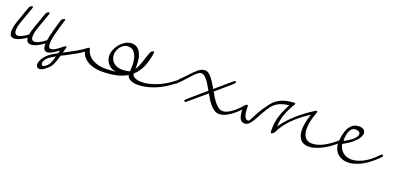

<svg xmlns="http://www.w3.org/2000/svg" viewBox="-35 -1103 4187 2048"><g transform="rotate(20 2059.0 -78.5)"><path d="M792 -162Q812 -178 818 -165Q823 -151 802 -134Q754 -95 696.5 -63.5Q639 -32 585 -4Q576 0 568 4Q560 8 552 12Q543 45 532 76Q521 107 508 131Q506 133 504.5 135.5Q503 138 502 141Q477 174 440 201Q391 233 368 219Q366 219 365.5 218.5Q365 218 365 218Q358 211 358 211Q342 192 351 158Q360 128 381 100Q398 76 416 62Q436 44 462.5 27.5Q489 11 519 -4V-5Q525 -27 527 -37Q441 28 402 27Q363 26 357 -21Q354 -41 356 -56Q282 -1 229 8Q199 13 180 2Q162 -9 158 -37Q157 -41 157 -49Q86 0 39 8Q8 14 -10 2Q-26 -8 -31 -37Q-38 -84 -8 -174L55 -352Q62 -371 83 -379Q102 -384 96 -364L33 -187Q4 -108 11 -67Q13 -46 27 -38Q37 -29 59 -33Q96 -40 159 -86Q163 -121 182 -174L245 -352Q254 -372 273 -379Q292 -383 286 -364L223 -187Q205 -137 201 -102Q201 -102 201 -101.5Q201 -101 202 -101Q203 -96 200 -89Q200 -73 201 -67Q203 -46 217 -38Q227 -29 249 -33Q289 -40 360 -94Q367 -142 384.5 -205.5Q402 -269 423 -340Q429 -358 450 -368Q472 -375 465 -355Q435 -256 414.5 -174.5Q394 -93 400 -51Q404 -15 439 -20.5Q474 -26 552 -92Q560 -98 564 -99Q584 -107 579 -87Q575 -73 570.5 -57.5Q566 -42 563 -27Q576 -35 589 -41Q641 -68 695 -98Q749 -128 792 -162ZM508 36Q452 67 429 87Q415 101 411 107Q399 123 393 142Q388 161 398 173Q398 173 399.5 174.5Q401 176 403 178Q403 178 403 178Q403 178 404 178Q412 184 435 169Q458 153 471 134Q473 132 473 131Q491 100 508 36Z M777 -133Q777 -136 779.5 -142.5Q782 -149 786.5 -155.5Q791 -162 797.5 -166.5Q804 -171 812 -171Q816 -171 820 -164Q829 -122 853.5 -94.5Q878 -67 910.5 -50.5Q943 -34 978 -27.5Q1013 -21 1043 -21Q1111 -21 1170 -30Q1131 -32 1105.5 -48Q1080 -64 1065 -85.5Q1050 -107 1044 -130.5Q1038 -154 1038 -172Q1038 -199 1051.5 -233.5Q1065 -268 1090 -298.5Q1115 -329 1149 -350Q1183 -371 1225 -371Q1283 -371 1316.5 -319.5Q1350 -268 1350 -169Q1350 -159 1350 -149Q1350 -139 1349 -128Q1367 -154 1376.5 -176.5Q1386 -199 1394 -223Q1402 -247 1410.5 -274.5Q1419 -302 1434 -340Q1436 -349 1446.5 -359.5Q1457 -370 1469 -370Q1477 -370 1477 -358Q1464 -265 1434.5 -195Q1405 -125 1348 -74Q1353 -47 1383.5 -33Q1414 -19 1459 -19Q1494 -19 1536.5 -28Q1579 -37 1624 -55Q1669 -73 1714.5 -99.5Q1760 -126 1802 -161Q1815 -171 1821 -171Q1830 -171 1830 -161Q1830 -149 1814 -135Q1766 -95 1715.5 -65Q1665 -35 1615 -15.5Q1565 4 1518 13.5Q1471 23 1431 23Q1374 23 1342 4.5Q1310 -14 1305 -43Q1201 21 1019 21Q992 21 954.5 15.5Q917 10 881 -6.5Q845 -23 816 -53Q787 -83 777 -133ZM1223 -72Q1269 -73 1304 -84Q1307 -115 1307 -144Q1307 -232 1278 -280Q1249 -328 1198 -328Q1169 -328 1147.5 -314.5Q1126 -301 1111 -280.5Q1096 -260 1088.5 -237.5Q1081 -215 1081 -197Q1081 -177 1087.5 -155Q1094 -133 1110 -114.5Q1126 -96 1153.5 -84Q1181 -72 1223 -72Z M1822 -138Q1809 -125 1801 -125Q1791 -125 1791 -136Q1791 -143 1804 -159Q1817 -175 1834 -193Q1851 -211 1868.5 -228Q1886 -245 1894 -254Q1918 -280 1938.5 -301Q1959 -322 1977.5 -337Q1996 -352 2015 -360.5Q2034 -369 2055 -369Q2076 -369 2095 -355.5Q2114 -342 2132 -320Q2150 -298 2167.5 -269.5Q2185 -241 2203 -211L2376 -360Q2387 -371 2394 -371Q2405 -371 2405 -358Q2405 -349 2389 -335L2217 -187Q2233 -157 2251.5 -127.5Q2270 -98 2290 -74.5Q2310 -51 2332 -37Q2354 -23 2378 -23Q2397 -23 2420.5 -32.5Q2444 -42 2470 -60Q2496 -78 2523 -103Q2550 -128 2576 -159Q2590 -175 2599 -175Q2612 -175 2612 -164Q2612 -157 2601 -146Q2533 -68 2468.5 -24.5Q2404 19 2352 19Q2323 19 2299 4.5Q2275 -10 2253.5 -34Q2232 -58 2212.5 -88.5Q2193 -119 2175 -151L1985 11Q1974 22 1966 22Q1962 22 1959 18.5Q1956 15 1956 10Q1956 1 1972 -13L2161 -176Q2145 -204 2129 -231Q2113 -258 2096.5 -279Q2080 -300 2063 -313Q2046 -326 2029 -326Q2010 -326 1990.5 -311Q1971 -296 1947 -270.5Q1923 -245 1892.5 -211Q1862 -177 1822 -138Z M2568 -140Q2568 -144 2571 -150Q2574 -156 2579 -162Q2584 -168 2590.5 -172Q2597 -176 2605 -176Q2612 -176 2612 -166Q2612 -91 2625 -56Q2638 -21 2665 -21Q2676 -21 2684.5 -35.5Q2693 -50 2713 -90Q2753 -172 2827 -267Q2902 -363 3069 -369Q3079 -369 3079 -362Q3079 -356 3073 -346Q3036 -288 3009 -218Q2982 -148 2980 -68Q3005 -107 3040 -146Q3075 -185 3117.5 -223.5Q3160 -262 3208 -297.5Q3256 -333 3307 -365Q3317 -370 3322 -370Q3329 -370 3329 -361Q3329 -360 3327 -352Q3284 -236 3284 -158Q3284 -93 3311 -58.5Q3338 -24 3391 -24Q3451 -24 3521 -61Q3591 -98 3670 -170Q3682 -182 3689 -182Q3699 -182 3699 -171Q3699 -160 3685 -147Q3594 -63 3510.5 -22Q3427 19 3365 19Q3305 19 3272.5 -19.5Q3240 -58 3240 -132Q3240 -205 3276 -310Q3167 -240 3092.5 -164Q3018 -88 2979 -4Q2974 6 2963 13.5Q2952 21 2945 21Q2941 21 2939 15.5Q2937 10 2936.5 1.5Q2936 -7 2936 -15.5Q2936 -24 2936 -30Q2936 -107 2961.5 -182.5Q2987 -258 3025 -324Q2899 -314 2840 -237Q2804 -189 2779.5 -143Q2755 -97 2734 -60.5Q2713 -24 2691.5 -1.5Q2670 21 2640 21Q2601 21 2584.5 -18Q2568 -57 2568 -140Z M3695 -164Q3762 -199 3797 -230.5Q3832 -262 3832 -291Q3830 -308 3816 -316.5Q3802 -325 3780 -325Q3753 -325 3737 -310Q3721 -295 3712 -271.5Q3703 -248 3700 -219.5Q3697 -191 3695 -164ZM3859 -265Q3841 -235 3801.5 -200.5Q3762 -166 3696 -130Q3704 -78 3743.5 -43Q3783 -8 3845 -8Q3899 -8 3968.5 -41.5Q4038 -75 4117 -157Q4130 -170 4138 -170Q4143 -170 4146.5 -166.5Q4150 -163 4150 -159Q4150 -151 4137 -138Q4043 -44 3962.5 -5Q3882 34 3820 34Q3780 34 3748.5 21.5Q3717 9 3695.5 -13.5Q3674 -36 3662.5 -67.5Q3651 -99 3651 -136Q3654 -173 3661.5 -214.5Q3669 -256 3685.5 -290Q3702 -324 3731 -346.5Q3760 -369 3806 -369Q3839 -369 3857 -354Q3875 -339 3875 -314Q3875 -294 3859 -265Z"/></g></svg>

Font: Discipuli Britannica
Style: Regular
Weight: 400
Designer: Peter Wiegel
Foundry: Peter Wiegel
Version: Version 0.001 2009